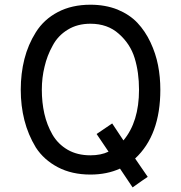

<svg xmlns="http://www.w3.org/2000/svg" viewBox="-20 -732 770 818"><path d="M365.2 11.7Q286.1 11.7 226.6 -19.5Q167 -50.8 132.8 -103.5Q99.6 -158.2 84 -219.7Q68.4 -281.2 68.4 -349.6Q68.4 -418.9 84 -480.5Q99.6 -542 132.8 -594.7Q167 -649.4 226.6 -680.7Q286.1 -711.9 365.2 -711.9Q428.7 -711.9 480.5 -691.4Q532.2 -669.9 565.4 -634.8Q598.6 -599.6 621.1 -551.8Q643.6 -503.9 653.3 -454.1Q663.1 -404.3 663.1 -349.6Q663.1 -156.2 555.7 -56.6Q573.2 -31.2 609.4 21.5Q592.8 32.2 544.9 66.4Q531.2 45.9 491.2 -13.7Q435.5 11.7 365.2 11.7ZM365.2 -70.3Q410.2 -70.3 442.4 -85.9Q425.8 -111.3 391.6 -161.1Q408.2 -171.9 458 -206.1Q469.7 -188.5 505.9 -133.8Q572.3 -212.9 572.3 -349.6Q572.3 -423.8 553.7 -484.4Q535.2 -544.9 486.3 -587.9Q438.5 -630.9 365.2 -630.9Q309.6 -630.9 268.6 -605.5Q226.6 -580.1 204.1 -537.1Q180.7 -495.1 169.9 -448.2Q158.2 -401.4 158.2 -349.6Q158.2 -295.9 168.9 -248Q179.7 -200.2 203.1 -159.2Q226.6 -118.2 268.6 -93.8Q309.6 -70.3 365.2 -70.3Z"/></svg>

Font: Overpass
Style: Regular
Weight: 400
Designer: Delve Withrington, Thomas Jockin
Version: Version 3.000;DELV;Overpass; ttfautohint (v1.5)